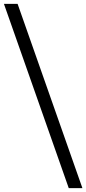

<svg xmlns="http://www.w3.org/2000/svg" viewBox="-58 -881 442 984"><path d="M-37.8 -861.1H32.2L364.4 83.3H294.4Z"/></svg>

Font: Paperlogy 4 Regular
Style: Regular
Weight: 400
Designer: redesigned by Lee Juim, glyphs from Gmarket Sans & Montserrat
Foundry: PT&
Version: Version 1.001